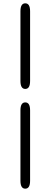

<svg xmlns="http://www.w3.org/2000/svg" viewBox="-20 -856 305 1155"><path d="M132 279Q103 279 103 231V-192Q103 -240 132 -240Q161 -240 161 -192V231Q161 279 132 279ZM132 -321Q103 -321 103 -369V-788Q103 -836 132 -836Q161 -836 161 -788V-369Q161 -321 132 -321Z"/></svg>

Font: Resource Han Rounded JP Normal
Style: Regular
Weight: 350
Designer: Cyano Hao (round all glyphs); Ryoko NISHIZUKA 西塚涼子 (kana, bopomofo & ideographs); Paul D. Hunt (Latin, Greek & Cyrillic)
Foundry: Cyano Hao
Version: 0.990